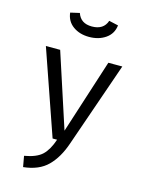

<svg xmlns="http://www.w3.org/2000/svg" viewBox="-142 -857 883 1155"><g transform="rotate(15 300.0 -280.0)"><path d="M298 -647Q239 -647 198 -676.5Q157 -706 151 -759L208 -772Q228 -712 298 -712Q371 -712 391 -772L449 -759Q443 -706 400.5 -676.5Q358 -647 298 -647ZM538 -527 354 3Q323 94 269 148Q215 202 118 212L106 145Q182 132 216.5 99Q251 66 273 0H245L62 -527H151L302 -64L451 -527Z"/></g></svg>

Font: Fira Mono
Style: Regular
Weight: 400
Designer: Carrois Corporate & Edenspiekermann AG
Foundry: Carrois Corporate GbR & Edenspiekermann AG
Version: Version 3.206;PS 003.206;hotconv 1.0.70;makeotf.lib2.5.58329